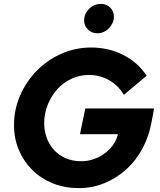

<svg xmlns="http://www.w3.org/2000/svg" viewBox="-20 -953 821 986"><path d="M52 0ZM758 -325Q745 -253 712 -191Q679 -129 629.5 -84Q580 -39 517.5 -13Q455 13 384 13Q313 13 252.5 -11Q192 -35 147.5 -78.5Q103 -122 77.5 -181Q52 -240 52 -311Q52 -391 83.5 -463Q115 -535 169 -590Q223 -645 295 -677Q367 -709 448 -709Q537 -709 612.5 -671Q688 -633 733 -564Q704 -539 674.5 -515Q645 -491 616 -466Q588 -514 540.5 -541Q493 -568 436 -568Q388 -568 346 -548Q304 -528 273.5 -494Q243 -460 225 -415Q207 -370 207 -320Q207 -283 219 -248Q231 -213 255 -185.5Q279 -158 315 -141.5Q351 -125 398 -125Q429 -125 459 -135Q489 -145 514.5 -163Q540 -181 559 -206.5Q578 -232 586 -264H391Q398 -297 404.5 -330.5Q411 -364 418 -396H771Q768 -379 765 -361Q762 -343 758 -325ZM480 -782Q452 -782 432 -801Q412 -820 412 -849Q412 -878 431 -900L438 -908Q463 -933 498 -933Q527 -933 546 -914Q565 -895 565 -867Q565 -850 558 -835Q551 -820 539.5 -808Q528 -796 512.5 -789Q497 -782 480 -782Z"/></svg>

Font: Rosa Sans
Style: Bold Italic
Weight: 700
Italic angle: -12°
Designer: Pentagram / MCKL
Foundry: Pentagram / MCKL
Version: Version 1.005;September 16, 2019;FontCreator 11.5.0.2425 64-